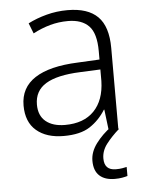

<svg xmlns="http://www.w3.org/2000/svg" viewBox="-54 -585 643 846"><g transform="rotate(-5 268.0 -161.5)"><path d="M276 -541Q366 -541 410 -497Q454 -453 454 -358V0H411L400 -90H398Q370 -45 328 -17.5Q286 10 212 10Q136 10 91.5 -28Q47 -66 47 -139Q47 -218 111.5 -260Q176 -302 301 -307L398 -312V-349Q398 -428 366.5 -460.5Q335 -493 274 -493Q233 -493 195 -482.5Q157 -472 119 -452L101 -498Q138 -517 183 -529Q228 -541 276 -541ZM398 -268 308 -264Q206 -260 156 -229.5Q106 -199 106 -138Q106 -89 137 -63.5Q168 -38 222 -38Q305 -38 350.5 -85Q396 -132 398 -217ZM377 124Q377 176 428 176Q444 176 456 174Q468 172 476 170V210Q466 213 452 215.5Q438 218 420 218Q376 218 352 196Q328 174 328 130Q328 91 355.5 54Q383 17 424 -13L457 0Q423 30 400 60Q377 90 377 124Z"/></g></svg>

Font: BC Sans Light
Style: Regular
Weight: 300
Designer: Monotype Design Team
Foundry: Monotype Imaging Inc.
Version: Version 2.000;GOOG;noto-source:20170915:90ef993387c0